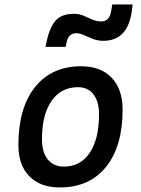

<svg xmlns="http://www.w3.org/2000/svg" viewBox="-20 -821 626 851"><path d="M245.1 9.8Q158.7 9.8 110.1 -39.8Q61.5 -89.4 61.5 -177.7Q61.5 -342.8 135.3 -435.1Q209 -527.3 339.8 -527.3Q426.3 -527.3 474.9 -476.6Q523.4 -425.8 523.4 -335Q523.4 -172.4 450 -81.3Q376.5 9.8 245.1 9.8ZM263.2 -82.5Q336.4 -82.5 377.7 -143.8Q418.9 -205.1 418.9 -314Q418.9 -370.6 394.5 -402.6Q370.1 -434.6 325.7 -434.6Q250.5 -434.6 208.3 -373.5Q166 -312.5 166 -203.6Q166 -146.5 191.7 -114.5Q217.3 -82.5 263.2 -82.5ZM181.6 -613.3 184.6 -627.9Q197.3 -692.9 223.4 -726.3Q249.5 -759.8 308.6 -759.8Q331.1 -759.8 350.3 -751.5Q369.6 -743.2 388.7 -734.6Q407.7 -726.1 429.2 -726.1Q465.3 -726.1 472.7 -772L477.5 -801.3H567.9L564.9 -776.9Q548.3 -640.1 438 -640.1Q413.1 -640.1 391.4 -648.7Q369.6 -657.2 351.3 -665.5Q333 -673.8 317.9 -673.8Q283.2 -673.8 274.9 -632.8L271 -613.3Z"/></svg>

Font: Cascadia Mono PL
Style: Italic
Weight: 400
Italic angle: -10°
Monospace: yes
Designer: Aaron Bell
Foundry: Saja Typeworks
Version: Version 2404.023; ttfautohint (v1.8.4)